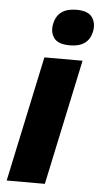

<svg xmlns="http://www.w3.org/2000/svg" viewBox="-55 -802 436 837"><g transform="rotate(5 163.5 -384.0)"><path d="M230 -611Q177 -611 159 -637.5Q141 -664 150 -701Q165 -768 246 -768Q297 -768 315 -741.5Q333 -715 325 -678Q310 -611 230 -611ZM7 0 124 -549H291L174 0Z"/></g></svg>

Font: Noto Sans ExtraBold
Style: Italic
Weight: 800
Italic angle: -12°
Designer: Monotype Design Team
Foundry: Monotype Imaging Inc.
Version: Version 2.013; ttfautohint (v1.8.4.7-5d5b)